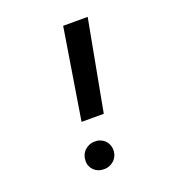

<svg xmlns="http://www.w3.org/2000/svg" viewBox="-131 -815 848 927"><g transform="rotate(-20 293.5 -352.0)"><path d="M335.9 -244.6 422.9 -710.9H296.9L221.7 -244.6ZM175.3 -59.6Q175.3 -44.4 180.9 -32Q186.5 -19.5 196.3 -10.7Q205.6 -2 218.8 2.9Q231.9 7.8 247.1 7.3Q262.2 7.3 275.6 1.7Q289.1 -3.9 299.3 -13.7Q308.6 -22.9 314.2 -35.9Q319.8 -48.8 319.8 -64.5Q319.8 -80.1 314.2 -93Q308.6 -106 299.3 -115.2Q289.6 -124 276.4 -129.2Q263.2 -134.3 248 -133.8Q232.4 -133.8 219.2 -127.9Q206.1 -122.1 196.3 -112.8Q186 -102.5 180.7 -89.1Q175.3 -75.7 175.3 -59.6Z"/></g></svg>

Font: Roboto Mono SemiBold
Style: Italic
Weight: 600
Italic angle: -10°
Monospace: yes
Designer: Google
Version: Version 3.000